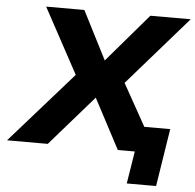

<svg xmlns="http://www.w3.org/2000/svg" viewBox="-94 -764 1006 991"><g transform="rotate(5 409.0 -268.5)"><path d="M599 168 626 0H565L585 -131H798L751 168ZM-36 0 315 -398 313 -321 105 -705H303L434 -448H425L645 -705H854L518 -320L517 -394L737 0H538L397 -267L407 -266L175 0Z"/></g></svg>

Font: Nunito Sans 7pt SemiExpanded ExtraBold
Style: Italic
Weight: 800
Width: 6
Italic angle: -9°
Designer: Vernon Adams
Foundry: Vernon Adams
Version: Version 3.101;gftools[0.9.27]